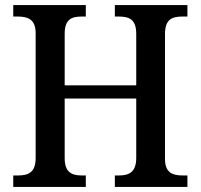

<svg xmlns="http://www.w3.org/2000/svg" viewBox="-20 -734 788 754"><path d="M32 0H317V-45H301C262 -45 234 -57 234 -113V-347H515V-114C515 -57 486 -45 447 -45H431V0H716V-45H696C658 -45 628 -56 628 -109V-601C628 -659 657 -669 696 -669H716V-714H431V-669H447C486 -669 515 -659 515 -601V-399H234V-601C234 -659 262 -669 301 -669H317V-714H32V-669H50C88 -669 120 -659 120 -604V-113C120 -57 91 -45 52 -45H32Z"/></svg>

Font: Noto Serif Bengali SemiCondensed
Style: Regular
Weight: 400
Width: 4
Designer: Juan Bruce, Universal Thirst, Indian Type Foundry and the Monotype Design Team.
Foundry: Monotype Imaging Inc.
Version: Version 2.003